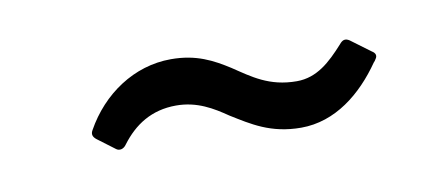

<svg xmlns="http://www.w3.org/2000/svg" viewBox="-30 -423 599 260"><g transform="rotate(-10 270.0 -293.0)"><path d="M369 -232C416 -232 454 -263 481 -302C482 -303 483 -304 484 -306C487 -310 486 -314 481 -317L454 -337C448 -341 444 -339 440 -334C421 -313 402 -295 374 -295C336 -295 314 -312 290 -328C268 -342 246 -354 211 -354C160 -354 115 -323 90 -278C87 -273 88 -269 93 -265L117 -247C121 -244 127 -245 131 -251C149 -275 173 -291 207 -291C236 -291 257 -278 276 -265C302 -249 327 -232 369 -232Z"/></g></svg>

Font: Barlow Semi Condensed
Style: Italic
Weight: 400
Width: 4
Italic angle: -7°
Designer: Jeremy Tribby
Foundry: Tribby Type
Version: Version 1.422;hotconv 1.0.109;makeotfexe 2.5.65596